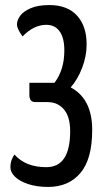

<svg xmlns="http://www.w3.org/2000/svg" viewBox="-20 -729 404 758"><path d="M234 -530Q234 -579 215.5 -605Q197 -631 163 -631Q113 -631 69 -585Q47 -616 47 -632Q47 -649 59.5 -666.5Q72 -684 101 -696.5Q130 -709 175 -709Q246 -709 284 -667.5Q322 -626 322 -554Q322 -507 304 -460.5Q286 -414 259 -384Q344 -339 344 -216Q344 -101 297.5 -46Q251 9 170 9Q126 9 92 -2Q58 -13 39.5 -31Q21 -49 21 -69Q21 -96 37 -119Q81 -69 163 -69Q257 -69 257 -211Q257 -268 232.5 -297Q208 -326 167 -326H119Q96 -326 96 -354V-402H195Q234 -453 234 -530Z"/></svg>

Font: Yanone Kaffeesatz
Style: Regular
Weight: 400
Designer: Yanone (Cyrillic: Daniel Pouzeot & Huerta Tipografica)
Foundry: Yanone
Version: Version 1.100;PS 001.100;hotconv 1.0.70;makeotf.lib2.5.58329